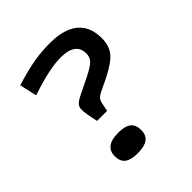

<svg xmlns="http://www.w3.org/2000/svg" viewBox="-200 -862 1014 1014"><g transform="rotate(-45 307.0 -355.0)"><path d="M293 -258H218Q209 -299 205.5 -321.5Q202 -344 202 -359Q202 -378 214 -390.5Q226 -403 259 -419L341 -459Q393 -485 411.5 -503Q430 -521 430 -550Q430 -590 402.5 -610.5Q375 -631 321 -631Q276 -631 220 -619Q164 -607 86 -581L64 -678Q153 -705 210.5 -715Q268 -725 332 -725Q437 -725 491 -680.5Q545 -636 545 -550Q545 -495 518 -460Q491 -425 414 -386L339 -350Q316 -338 309 -324.5Q302 -311 293 -258ZM349 -59Q349 -21 324.5 -3Q300 15 249 15Q199 15 175.5 -3Q152 -21 152 -60Q152 -97 177 -116Q202 -135 251 -135Q302 -135 325.5 -117Q349 -99 349 -59Z"/></g></svg>

Font: Intel One Mono Medium
Style: Regular
Weight: 500
Monospace: yes
Designer: Fred Shallcrass
Foundry: Frere-Jones Type LLC
Version: Version 1.400;hotconv 1.1.0;makeotfexe 2.6.0;FJTRelease1.4